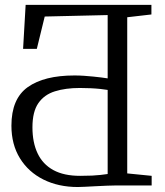

<svg xmlns="http://www.w3.org/2000/svg" viewBox="-20 -763 680 790"><path d="M300 6.5Q220.5 6.5 158.8 -24.2Q97 -55 62 -111.8Q27 -168.5 27 -246Q27 -356.5 94.2 -404.5Q161.5 -452.5 286.5 -452.5Q305.5 -452.5 325 -451.2Q344.5 -450 363.2 -448Q382 -446 397.2 -444.2Q412.5 -442.5 423 -440.5V-701L164 -695L131.5 -562H75L85.5 -743H603V-703.5L503.5 -692V-49.5L604 -39.5V0H460.5Q444 0 421 1Q398 2 373.8 3.2Q349.5 4.5 329.8 5.5Q310 6.5 300 6.5ZM309.5 -39.5Q339.5 -39.5 359 -40.5Q378.5 -41.5 393.5 -43.2Q408.5 -45 423 -47V-393Q411.5 -395 393 -397Q374.5 -399 352.2 -400Q330 -401 308.5 -401Q249.5 -401 205.8 -387.2Q162 -373.5 137.8 -338.5Q113.5 -303.5 113.5 -239Q113.5 -176.5 134.8 -131.8Q156 -87 199.5 -63.2Q243 -39.5 309.5 -39.5Z"/></svg>

Font: Merriweather 36pt Light
Style: Regular
Weight: 300
Designer: Eben Sorkin
Foundry: Eben Sorkin
Version: Version 2.100